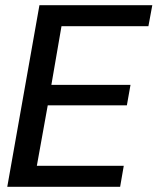

<svg xmlns="http://www.w3.org/2000/svg" viewBox="-20 -720 607 740"><path d="M8 0 132 -700H567L552 -619H217L178 -393H483L469 -314H164L122 -81H457L443 0Z"/></svg>

Font: DM Sans 36pt Medium
Style: Italic
Weight: 500
Italic angle: -10°
Designer: Colophon Foundry, Jonny Pinhorn
Foundry: Colophon Foundry
Version: Version 4.004;gftools[0.9.30]